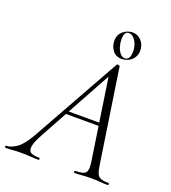

<svg xmlns="http://www.w3.org/2000/svg" viewBox="-187 -941 934 1050"><g transform="rotate(20 280.5 -415.5)"><path d="M-34 0Q-38 0 -38 -6Q-38 -12 -34 -12Q-8 -12 24.5 -33.5Q57 -55 94 -120L382 -635Q384 -639 391.5 -637.5Q399 -636 400 -633L483 -84Q487 -57 493.5 -41Q500 -25 515 -18.5Q530 -12 561 -12Q565 -12 565 -6Q565 0 561 0Q538 0 514 -2Q490 -4 462 -4Q434 -4 412.5 -2Q391 0 367 0Q364 0 364 -6Q364 -12 367 -12Q416 -12 428 -27Q440 -42 434 -84L361 -570L378 -587L129 -133Q100 -80 97 -54Q94 -28 111 -20Q128 -12 158 -12Q162 -12 162 -6Q162 0 157 0Q138 0 111 -2Q84 -4 58 -4Q29 -4 10.5 -2Q-8 0 -34 0ZM199 -287 214 -305H428L430 -287ZM396 -674Q362 -674 343.5 -698.5Q325 -723 325 -754Q325 -780 337.5 -797Q350 -814 368.5 -822.5Q387 -831 405 -831Q435 -831 456 -808Q477 -785 477 -751Q477 -727 465 -709.5Q453 -692 434.5 -683Q416 -674 396 -674ZM411 -683Q442 -683 442 -734Q442 -769 425 -795Q408 -821 386 -821Q359 -821 359 -774Q359 -753 365.5 -732Q372 -711 384 -697Q396 -683 411 -683Z"/></g></svg>

Font: Cormorant Garamond Light Light
Style: Italic
Weight: 300
Italic angle: -10°
Version: Version 4.001